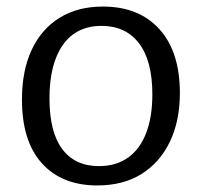

<svg xmlns="http://www.w3.org/2000/svg" viewBox="-20 -557 615 586"><path d="M294 -537Q404 -537 466.5 -468Q529 -399 529 -273Q529 -188 498.5 -124.5Q468 -61 412 -26Q356 9 277 9Q169 9 108 -58.5Q47 -126 47 -253Q47 -341 76.5 -404.5Q106 -468 161.5 -502.5Q217 -537 294 -537ZM290 -478Q213 -478 172 -420Q131 -362 131 -257Q131 -154 170 -102Q209 -50 282 -50Q335 -50 371.5 -76.5Q408 -103 426.5 -152Q445 -201 445 -269Q445 -371 404.5 -424.5Q364 -478 290 -478Z"/></svg>

Font: Pack4
Style: Regular
Weight: 400
Version: Version 2.002